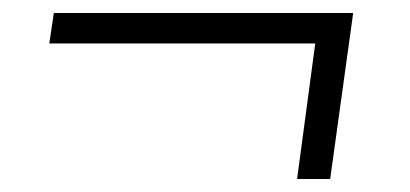

<svg xmlns="http://www.w3.org/2000/svg" viewBox="-20 -333 632 296"><path d="M63 -313H524.5L489 -57H438L466 -266H56Z"/></svg>

Font: Merriweather 120pt Medium
Style: Italic
Weight: 500
Italic angle: -7.8°
Version: Version 2.101